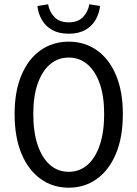

<svg xmlns="http://www.w3.org/2000/svg" viewBox="-20 -862 640 894"><path d="M300 12Q226 12 169 -29Q112 -70 80 -146.5Q48 -223 48 -331Q48 -437 80 -512.5Q112 -588 169 -628Q226 -668 300 -668Q374 -668 431 -628Q488 -588 520 -512.5Q552 -437 552 -331Q552 -223 520 -146.5Q488 -70 431 -29Q374 12 300 12ZM300 -62Q350 -62 387 -94Q424 -126 444.5 -186.5Q465 -247 465 -331Q465 -414 444.5 -472.5Q424 -531 387 -562.5Q350 -594 300 -594Q250 -594 213 -562.5Q176 -531 155.5 -472.5Q135 -414 135 -331Q135 -247 155.5 -186.5Q176 -126 213 -94Q250 -62 300 -62ZM300 -705Q254 -705 223 -722.5Q192 -740 175 -769.5Q158 -799 154 -834L204 -842Q210 -807 233.5 -782.5Q257 -758 300 -758Q343 -758 366.5 -782.5Q390 -807 396 -842L446 -834Q442 -799 425 -769.5Q408 -740 377 -722.5Q346 -705 300 -705Z"/></svg>

Font: Source Code Variable
Style: Regular
Weight: 400
Monospace: yes
Designer: Paul D. Hunt, Teo Tuominen
Foundry: Adobe Systems Incorporated
Version: Version 1.010;hotconv 1.0.106;makeotfexe 2.5.65593